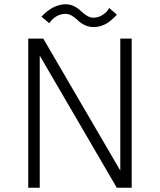

<svg xmlns="http://www.w3.org/2000/svg" viewBox="-20 -881 750 901"><path d="M418.5 -754Q396 -754 376.5 -763.8Q357 -773.5 345.8 -785Q334.5 -796.5 319 -806.2Q303.5 -816 287 -816Q273 -816 260.2 -811.5Q247.5 -807 238.8 -800.5Q230 -794 223.5 -787.5Q217 -781 214 -776.5L211 -772L175 -802.5Q176.5 -804.5 181.8 -810.2Q187 -816 197.8 -824.8Q208.5 -833.5 221.5 -841.5Q234.5 -849.5 252.2 -855.2Q270 -861 287.5 -861Q306 -861 321.8 -854.5Q337.5 -848 348.5 -838.8Q359.5 -829.5 370 -820.2Q380.5 -811 392.8 -804.5Q405 -798 418.5 -798Q440.5 -798 459 -809.5Q477.5 -821 485 -832L492.5 -843.5L528.5 -812Q523.5 -806 517 -799.8Q510.5 -793.5 495.5 -781.2Q480.5 -769 460.2 -761.5Q440 -754 418.5 -754ZM544.5 -700H598V0H528L166.5 -620V0H112.5V-700H183L544.5 -80.5Z"/></svg>

Font: League Mono UltraLight
Style: Regular
Weight: 200
Width: 6
Designer: Tyler Finck
Foundry: The League of Moveable Type / Tyler Finck
Version: Version 2.210